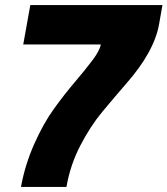

<svg xmlns="http://www.w3.org/2000/svg" viewBox="-20 -740 663 760"><path d="M243 0H63Q79 -88 115.5 -170Q152 -252 194 -310Q236 -368 276.5 -415.5Q317 -463 346 -501.5Q375 -540 379 -564H72L100 -720H623L610 -646Q591 -535 478 -407Q432 -354 385 -297.5Q338 -241 298 -164Q258 -87 243 0Z"/></svg>

Font: Fugaz One
Style: Regular
Weight: 400
Designer: Daniel Hernandez
Foundry: Daniel Hernandez
Version: Version 1.002